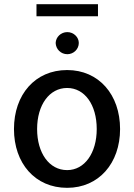

<svg xmlns="http://www.w3.org/2000/svg" viewBox="-20 -890 642 921"><path d="M302 11C454 11 556 -107 556 -271C556 -436 454 -554 302 -554C148 -554 47 -436 47 -271C47 -107 148 11 302 11ZM155 -812H450V-870H155ZM158 -271C158 -387 217 -468 302 -468C386 -468 444 -388 444 -271C444 -156 386 -74 302 -74C216 -74 158 -156 158 -271ZM247 -684C248 -654 272 -630 303 -630C333 -630 358 -654 358 -684C358 -712 333 -736 303 -736C272 -736 248 -712 247 -684Z"/></svg>

Font: Wafeq Medium
Style: Regular
Weight: 500
Designer: Rasmus Andersson & Azza Alameddine
Foundry: Google & TypeTogether
Version: Version 3.000;January 28, 2025;FontCreator 15.0.0.3014 64-bi